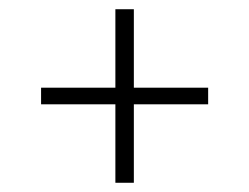

<svg xmlns="http://www.w3.org/2000/svg" viewBox="-20 -548 540 416"><path d="M230 -152V-322H69V-358H230V-528H270V-358H431V-322H270V-152Z"/></svg>

Font: Zed Sans Extralight
Style: Regular
Weight: 200
Designer: Belleve Invis
Foundry: Belleve Invis
Version: Version 1.0.0; ttfautohint (v1.8.4)